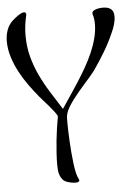

<svg xmlns="http://www.w3.org/2000/svg" viewBox="-57 -717 645 929"><g transform="rotate(-5 265.0 -252.5)"><path d="M529.8 -616.2Q529.8 -597.2 523.7 -576.9Q517.6 -556.6 509.8 -540Q489.3 -492.7 463.1 -449Q437 -405.3 407.2 -362.8Q399.4 -352.1 386.5 -337.2Q373.5 -322.3 358.4 -305.2Q343.3 -288.1 327.6 -269.5Q312 -251 298.3 -232.7Q284.7 -214.4 274.7 -197.5Q264.6 -180.7 261.2 -167Q257.8 -154.8 257.8 -141.6Q257.8 -128.4 257.8 -117.2Q257.8 -105.5 258.5 -83.7Q259.3 -62 260.5 -35.4Q261.7 -8.8 264.2 20Q266.6 48.8 269.8 74.7Q272.9 100.6 277.6 120.8Q282.2 141.1 288.1 150.9Q289.1 152.8 290 154.8Q291 156.7 291 159.2Q291 162.6 288.8 164.6Q286.6 166.5 283.7 167.5Q280.8 168.5 277.8 168.7Q274.9 168.9 272.9 168.9Q262.2 168.9 252.2 167Q242.2 165 232.9 162.1Q218.3 157.2 210 147.5Q201.7 137.7 197.3 125.2Q192.9 112.8 191.9 98.9Q190.9 85 190.9 71.8Q190.9 46.9 192.9 17.1Q194.8 -12.7 198 -43.2Q201.2 -73.7 205.6 -103.5Q210 -133.3 214.8 -159.2Q210.9 -168 200.4 -181.9Q189.9 -195.8 177 -210.7Q164.1 -225.6 151.9 -239.3Q139.6 -252.9 132.8 -261.2Q109.4 -289.6 85.7 -322.3Q62 -355 43 -390.9Q23.9 -426.8 12 -464.8Q0 -502.9 0 -542Q0 -570.8 9.5 -596.7Q19 -622.6 40 -641.1Q44.4 -645 51.3 -650.6Q58.1 -656.2 65.7 -661.4Q73.2 -666.5 81.1 -670.2Q88.9 -673.8 95.2 -673.8Q105 -673.8 105 -663.1Q105 -661.6 105 -659.7Q105 -657.7 104 -655.8Q98.6 -632.3 95.7 -609.4Q92.8 -586.4 92.8 -562Q92.8 -506.3 105.5 -458.5Q118.2 -410.6 139.2 -366.2Q160.2 -321.8 187 -279.1Q213.9 -236.3 242.2 -191.9Q260.3 -219.2 281.2 -250Q302.2 -280.8 323.2 -313.5Q344.2 -346.2 364 -380.6Q383.8 -415 398.9 -450Q414.1 -484.9 423.1 -519.8Q432.1 -554.7 432.1 -588.9Q432.1 -601.6 430.4 -613.3Q428.7 -625 424.8 -636.2V-640.1Q424.8 -647.5 430.9 -651.9Q437 -656.2 445.1 -658.7Q453.1 -661.1 461.7 -662.1Q470.2 -663.1 475.1 -663.1Q487.3 -663.1 497.3 -660.9Q507.3 -658.7 514.6 -653.3Q522 -647.9 525.9 -638.9Q529.8 -629.9 529.8 -616.2Z"/></g></svg>

Font: Montez
Style: Regular
Weight: 400
Designer: Astigmatic (AOETI)
Foundry: Astigmatic (AOETI)
Version: Version 1.000